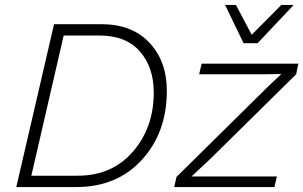

<svg xmlns="http://www.w3.org/2000/svg" viewBox="-20 -758 1229 778"><path d="M967 -583 892 -738H936L1000 -617L1120 -738H1170L1024 -583ZM46 0 199 -660H391Q515 -660 585.5 -585Q656 -510 656 -390Q656 -221 555 -110.5Q454 0 289 0ZM107 -46H295Q434 -46 518.5 -143.5Q603 -241 603 -383Q603 -486 546.5 -550Q490 -614 384 -614H238ZM686 0 695 -41 1069 -410 1120 -458 1043 -457H787L797 -500H1189L1180 -457L831 -113L756 -43H1102L1092 0Z"/></svg>

Font: Elaine Sans Light
Style: Italic
Weight: 300
Italic angle: -13°
Designer: Wei Huang
Foundry: Wei Huang
Version: Version 2.001;December 24, 2019;FontCreator 12.0.0.2547 64-b